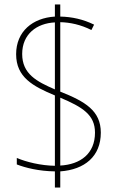

<svg xmlns="http://www.w3.org/2000/svg" viewBox="-20 -779 545 857"><path d="M225 -14V58H249V-14C358 -22 430 -81 430 -187C430 -285 360 -326 249 -370V-680C293 -679 340 -669 388 -645L400 -669C351 -693 301 -704 249 -705V-759H225V-705C126 -699 52 -639 52 -537C52 -434 127 -394 225 -353V-39C162 -40 97 -56 55 -74V-45C94 -30 153 -15 225 -14ZM225 -679V-380C144 -415 79 -449 79 -538C79 -627 144 -675 225 -679ZM249 -40V-343C348 -301 404 -267 404 -187C404 -93 339 -45 249 -40Z"/></svg>

Font: Noto Sans Lao SemiCondensed Thin
Style: Regular
Weight: 100
Width: 4
Designer: Monotype Design Team
Foundry: Monotype Imaging Inc.
Version: Version 2.003